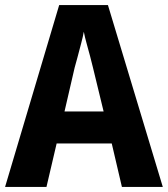

<svg xmlns="http://www.w3.org/2000/svg" viewBox="-20 -736 661 756"><path d="M460 0 420 -171H203L163 0H0L213 -716H405L621 0ZM346 -470Q341 -491 334.5 -515.5Q328 -540 321 -565Q314 -590 310 -611Q307 -593 299.5 -565Q292 -537 285 -510Q278 -483 274 -470L234 -297H388Z"/></svg>

Font: Noto Sans Bengali SemiCondensed
Style: Bold
Weight: 700
Width: 4
Designer: Jelle Bosma - Monotype Design Team
Foundry: Monotype Imaging Inc.
Version: Version 2.003